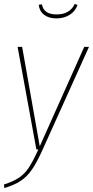

<svg xmlns="http://www.w3.org/2000/svg" viewBox="-30 -756 470 971"><path d="M185 2Q156 66 132 101Q108 136 76.5 157.5Q45 179 -8 195L-10 177Q38 162 67 142Q96 122 116.5 90.5Q137 59 164 0H154L59 -519H82L171 -16L396 -519H420ZM166 -732 182 -734Q191 -683 256 -683Q323 -683 348 -736L362 -731Q351 -699 322.5 -681Q294 -663 255 -663Q216 -663 192.5 -681.5Q169 -700 166 -732Z"/></svg>

Font: Fira Sans Condensed Thin
Style: Italic
Weight: 250
Width: 3
Italic angle: -8°
Designer: Carrois Corporate & Edenspiekermann AG
Foundry: Carrois Corporate GbR & Edenspiekermann AG
Version: Version 4.203